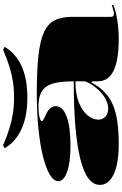

<svg xmlns="http://www.w3.org/2000/svg" viewBox="207 -980 788 1242"><g transform="rotate(-90 601.0 -359.0)"><path d="M617 -515Q768 -515 865 -504Q962 -493 1016 -467.5Q1070 -442 1091.5 -398Q1113 -354 1113 -288V-35Q1113 -26 1118 -21Q1123 -16 1132 -16Q1143 -16 1157.5 -20Q1172 -24 1190 -30V-20Q1169 -10 1134 -2Q1099 6 1056.5 10.5Q1014 15 971 15Q832 15 764 -18.5Q696 -52 696 -120Q696 -129 696 -133.5Q696 -138 696 -143Q696 -148 696 -154L688 -161Q663 -113 628.5 -79Q594 -45 546.5 -24Q499 -3 435 6Q371 15 287 15Q207 15 148.5 1Q90 -13 58 -40.5Q26 -68 26 -107Q26 -192 195.5 -234Q365 -276 696 -276Q696 -357 682.5 -407Q669 -457 633.5 -480.5Q598 -504 534 -504Q505 -504 483.5 -501Q462 -498 450 -493Q438 -488 438 -482Q438 -478 448 -472Q458 -466 482 -455Q535 -432 535 -392Q535 -347 468 -322Q401 -297 277 -297Q174 -297 112 -318.5Q50 -340 50 -376Q50 -405 92 -430.5Q134 -456 210.5 -475Q287 -494 390.5 -504.5Q494 -515 617 -515ZM696 -265Q613 -265 558 -242.5Q503 -220 475.5 -186Q448 -152 448 -117Q448 -98 457.5 -83Q467 -68 483.5 -60.5Q500 -53 520 -53Q542 -53 567 -63.5Q592 -74 616 -93.5Q640 -113 661.5 -141Q683 -169 696 -203ZM591 -576Q471 -576 388 -613.5Q305 -651 263 -723L282 -733Q340 -708 390 -692.5Q440 -677 488.5 -669.5Q537 -662 591 -662Q646 -662 694.5 -669.5Q743 -677 792.5 -692.5Q842 -708 900 -733L919 -723Q877 -651 794.5 -613.5Q712 -576 591 -576Z"/></g></svg>

Font: Kalnia Expanded SemiBold
Style: Regular
Weight: 600
Width: 7
Designer: Frida Medrano
Foundry: Frida Medrano
Version: Version 1.105